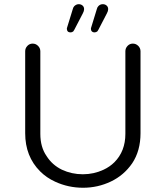

<svg xmlns="http://www.w3.org/2000/svg" viewBox="-20 -883 780 904"><path d="M325.2 -735.4 330.1 -743.2 370.1 -820.3Q376 -831.1 376 -839.8Q376 -850.6 368.7 -856.9Q361.3 -863.3 350.6 -863.3Q339.8 -863.3 330.1 -854.5Q324.2 -848.6 322.3 -838.9L294.9 -750V-746.1Q295.9 -739.3 297.4 -737.3Q298.8 -735.4 299.8 -734.4Q300.8 -733.4 302.7 -732.4Q306.6 -730.5 313 -730.5Q319.3 -730.5 325.2 -735.4ZM438.5 -735.4 443.4 -743.2 483.4 -820.3Q489.3 -831.1 489.3 -839.8Q489.3 -850.6 481.9 -856.9Q474.6 -863.3 463.9 -863.3Q452.1 -863.3 443.4 -854.5Q437.5 -848.6 435.5 -838.9L408.2 -750V-746.1Q408.2 -739.3 412.6 -734.9Q417 -730.5 424.8 -730.5Q432.6 -730.5 438.5 -735.4ZM240.2 -27.3Q301.8 1 371.1 1Q440.4 1 502 -28.3Q563.5 -57.6 602.5 -114.3Q641.6 -172.9 641.6 -255.9V-641.6Q641.6 -656.2 630.9 -667Q620.1 -677.7 605.5 -677.7Q590.8 -677.7 580.6 -667Q570.3 -656.2 570.3 -641.6V-252.9Q570.3 -170.9 518.6 -119.1Q497.1 -97.7 467.8 -84Q421.9 -62.5 370.1 -62.5Q317.4 -62.5 271.5 -84Q225.6 -106.4 199.2 -148.4Q169.9 -190.4 169.9 -252.9V-641.6Q169.9 -656.2 159.2 -667Q148.4 -677.7 133.8 -677.7Q119.1 -677.7 108.9 -667Q98.6 -656.2 98.6 -641.6V-255.9Q98.6 -146.5 168.9 -76.2Q199.2 -45.9 240.2 -27.3Z"/></svg>

Font: FakePearl
Style: ExtraLight
Weight: 300
Version: Version 1.2